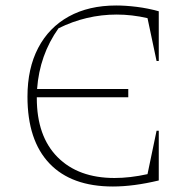

<svg xmlns="http://www.w3.org/2000/svg" viewBox="-20 -673 706 699"><path d="M391 6Q240 6 160 -78Q80 -162 80 -321Q80 -424 119 -498.5Q158 -573 230.5 -613Q303 -653 403 -653Q438 -653 478 -648Q518 -643 558 -632V-451H550L517 -607Q460 -620 405 -620Q294 -620 193 -570Q124 -473 115 -349H447V-319H114V-316Q114 -177 189.5 -101Q265 -25 397 -25Q425 -25 455 -28.5Q485 -32 517 -39L550 -197H558V-16Q466 6 391 6Z"/></svg>

Font: Piazzolla SC Thin
Style: Regular
Weight: 100
Designer: Juan Pablo del Peral
Foundry: Huerta Tipografica
Version: Version 1.330